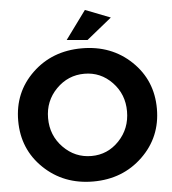

<svg xmlns="http://www.w3.org/2000/svg" viewBox="-61 -971 927 1037"><g transform="rotate(-5 403.0 -452.5)"><path d="M438 -916 574 -863 438 -753 326 -763ZM27 -351Q27 -505 134.5 -608Q242 -711 403 -711Q564 -711 671.5 -608Q779 -505 779 -351Q779 -197 671 -93Q563 11 403 11Q243 11 135 -92.5Q27 -196 27 -351ZM405 -573Q316 -573 252.5 -508.5Q189 -444 189 -351Q189 -257 252.5 -192Q316 -127 405 -127Q493 -127 555 -192Q617 -257 617 -351Q617 -444 555 -508.5Q493 -573 405 -573Z"/></g></svg>

Font: Montserrat-Arabic SemiBold
Style: Regular
Weight: 600
Designer: Mohamed Gaber
Foundry: Kief Type Foundry
Version: Version 5.008;PS 005.008;hotconv 1.0.88;makeotf.lib2.5.64775